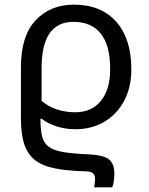

<svg xmlns="http://www.w3.org/2000/svg" viewBox="-20 -566 640 826"><path d="M385 240Q387 229 388 219Q389 209 389 203Q389 188 380.5 180Q372 172 349 171Q270 169 216.5 158.5Q163 148 131 123Q99 98 84.5 54.5Q70 11 70 -58V-275Q70 -412 133.5 -479Q197 -546 298 -546Q415 -546 480 -472.5Q545 -399 545 -268Q545 -190 514 -132Q483 -74 428.5 -42Q374 -10 304 -10Q264 -10 226 -21.5Q188 -33 159 -55H154Q154 -8 161 20.5Q168 49 189 65Q210 81 251.5 88Q293 95 362 98Q424 101 448 119Q472 137 472 183Q472 195 469.5 213.5Q467 232 462 240ZM303 -83Q375 -83 414.5 -132.5Q454 -182 454 -268Q454 -371 413.5 -421.5Q373 -472 296 -472Q159 -472 159 -274V-132Q188 -107 225.5 -95Q263 -83 303 -83Z"/></svg>

Font: Go Noto Current
Style: Regular
Weight: 400
Designer: Monotype Design Team
Foundry: Monotype Imaging Inc.
Version: Version 2.007; ttfautohint (v1.8) -l 8 -r 50 -G 200 -x 14 -D